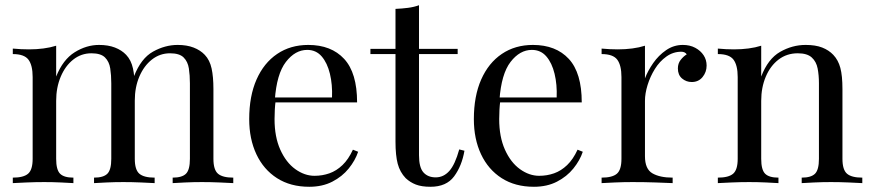

<svg xmlns="http://www.w3.org/2000/svg" viewBox="-20 -701 3336 735"><path d="M359 -529Q394 -529 420 -519Q446 -509 463 -491Q482 -471 489 -439Q496 -407 496 -360V-93Q496 -51 513.5 -36Q531 -21 572 -21V0Q555 -1 520 -2.5Q485 -4 452 -4Q419 -4 387.5 -2.5Q356 -1 340 0V-21Q376 -21 391 -36Q406 -51 406 -93V-382Q406 -413 402 -439Q398 -465 382 -481Q366 -497 330 -497Q291 -497 260.5 -473Q230 -449 212.5 -407.5Q195 -366 195 -315V-93Q195 -51 210 -36Q225 -21 261 -21V0Q245 -1 213.5 -2.5Q182 -4 149 -4Q116 -4 81 -2.5Q46 -1 29 0V-21Q70 -21 87.5 -36Q105 -51 105 -93V-406Q105 -451 89 -472.5Q73 -494 29 -494V-515Q61 -512 91 -512Q120 -512 146.5 -515.5Q173 -519 195 -526V-408Q221 -473 266 -501Q311 -529 359 -529ZM660 -529Q695 -529 721 -519Q747 -509 764 -491Q783 -471 790 -439Q797 -407 797 -360V-93Q797 -51 814.5 -36Q832 -21 873 -21V0Q856 -1 821 -2.5Q786 -4 753 -4Q720 -4 688.5 -2.5Q657 -1 641 0V-21Q677 -21 692 -36Q707 -51 707 -93V-382Q707 -413 703 -439Q699 -465 683 -481Q667 -497 631 -497Q592 -497 561.5 -473Q531 -449 513.5 -408Q496 -367 496 -316L493 -409Q520 -478 566 -503.5Q612 -529 660 -529Z M1160 -529Q1248 -529 1297.5 -475.5Q1347 -422 1347 -309H994L993 -328H1251Q1253 -377 1243 -418.5Q1233 -460 1211.5 -485Q1190 -510 1156 -510Q1110 -510 1074.5 -464Q1039 -418 1032 -318L1035 -314Q1033 -299 1032 -281Q1031 -263 1031 -245Q1031 -177 1053 -128Q1075 -79 1110.5 -53.5Q1146 -28 1184 -28Q1214 -28 1241 -37.5Q1268 -47 1291 -69Q1314 -91 1331 -128L1351 -120Q1340 -87 1315 -56Q1290 -25 1252 -5.5Q1214 14 1164 14Q1092 14 1040.5 -19Q989 -52 961.5 -110.5Q934 -169 934 -245Q934 -333 962 -396.5Q990 -460 1041 -494.5Q1092 -529 1160 -529Z M1584 -681V-514H1732V-494H1584V-107Q1584 -60 1601 -41Q1618 -22 1648 -22Q1678 -22 1700 -46.5Q1722 -71 1738 -129L1758 -124Q1748 -66 1718.5 -26Q1689 14 1628 14Q1594 14 1572 5.5Q1550 -3 1533 -19Q1511 -42 1502.5 -74Q1494 -106 1494 -159V-494H1398V-514H1494V-667Q1519 -668 1542 -671Q1565 -674 1584 -681Z M2020 -529Q2108 -529 2157.5 -475.5Q2207 -422 2207 -309H1854L1853 -328H2111Q2113 -377 2103 -418.5Q2093 -460 2071.5 -485Q2050 -510 2016 -510Q1970 -510 1934.5 -464Q1899 -418 1892 -318L1895 -314Q1893 -299 1892 -281Q1891 -263 1891 -245Q1891 -177 1913 -128Q1935 -79 1970.5 -53.5Q2006 -28 2044 -28Q2074 -28 2101 -37.5Q2128 -47 2151 -69Q2174 -91 2191 -128L2211 -120Q2200 -87 2175 -56Q2150 -25 2112 -5.5Q2074 14 2024 14Q1952 14 1900.5 -19Q1849 -52 1821.5 -110.5Q1794 -169 1794 -245Q1794 -333 1822 -396.5Q1850 -460 1901 -494.5Q1952 -529 2020 -529Z M2594 -529Q2621 -529 2641.5 -518Q2662 -507 2673.5 -489.5Q2685 -472 2685 -450Q2685 -425 2669.5 -406Q2654 -387 2628 -387Q2607 -387 2591 -400.5Q2575 -414 2575 -439Q2575 -458 2585.5 -471.5Q2596 -485 2609 -493Q2602 -503 2588 -503Q2557 -503 2531 -484.5Q2505 -466 2487 -437Q2469 -408 2459 -375.5Q2449 -343 2449 -315V-103Q2449 -54 2477.5 -37.5Q2506 -21 2555 -21V0Q2532 -1 2490 -2.5Q2448 -4 2401 -4Q2367 -4 2333.5 -2.5Q2300 -1 2283 0V-21Q2324 -21 2341.5 -36Q2359 -51 2359 -93V-406Q2359 -451 2343 -472.5Q2327 -494 2283 -494V-515Q2315 -512 2345 -512Q2374 -512 2400.5 -515.5Q2427 -519 2449 -526V-401Q2460 -430 2480.5 -459.5Q2501 -489 2530 -509Q2559 -529 2594 -529Z M3064 -529Q3102 -529 3127.5 -519Q3153 -509 3170 -491Q3189 -471 3197 -441Q3205 -411 3205 -360V-93Q3205 -51 3222.5 -36Q3240 -21 3281 -21V0Q3264 -1 3229 -2.5Q3194 -4 3161 -4Q3128 -4 3096.5 -2.5Q3065 -1 3049 0V-21Q3085 -21 3100 -36Q3115 -51 3115 -93V-382Q3115 -413 3110 -439Q3105 -465 3087.5 -481Q3070 -497 3034 -497Q2992 -497 2960.5 -473Q2929 -449 2911.5 -407.5Q2894 -366 2894 -315V-93Q2894 -51 2909 -36Q2924 -21 2960 -21V0Q2944 -1 2912.5 -2.5Q2881 -4 2848 -4Q2815 -4 2780 -2.5Q2745 -1 2728 0V-21Q2769 -21 2786.5 -36Q2804 -51 2804 -93V-406Q2804 -451 2788 -472.5Q2772 -494 2728 -494V-515Q2760 -512 2790 -512Q2819 -512 2845.5 -515.5Q2872 -519 2894 -526V-408Q2920 -476 2966.5 -502.5Q3013 -529 3064 -529Z"/></svg>

Font: Playfair Display
Style: Regular
Weight: 400
Designer: Claus Eggers Sørensen
Foundry: Claus Eggers Sørensen
Version: Version 1.203